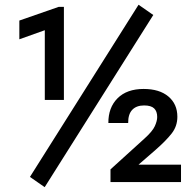

<svg xmlns="http://www.w3.org/2000/svg" viewBox="-20 -754 790 795"><path d="M60.1 -591.3V-668.9L223.1 -725.6H244.6V-340.3H165.5V-628.9ZM614.7 -691.9 165 21 104 -21.5 553.7 -734.4ZM437.5 0V-52.7L578.1 -180.2Q611.3 -210 621.1 -231.7Q630.9 -253.4 630.9 -269.5Q630.9 -293 618.2 -305.2Q605.5 -317.4 576.7 -317.4Q544.9 -317.4 527.6 -299.3Q510.3 -281.2 510.7 -244.6H428.7Q428.2 -308.6 466.8 -347.2Q505.4 -385.7 574.7 -385.7Q640.1 -385.7 677.2 -354.5Q714.4 -323.2 714.4 -270.5Q714.4 -231.4 690.9 -201.4Q667.5 -171.4 624.5 -133.8L553.7 -72.3H729.5V0Z"/></svg>

Font: RobotoFlex
Style: Regular
Weight: 400
Designer: Berlow after Robertson
Foundry: Google
Version: Version 2.136